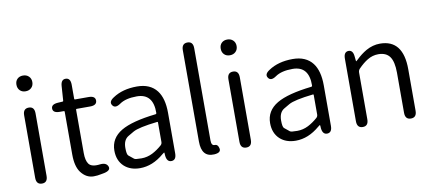

<svg xmlns="http://www.w3.org/2000/svg" viewBox="-71 -1064 3028 1344"><g transform="rotate(-10 1442.5 -391.5)"><path d="M136 0Q95 0 95 -48V-492Q95 -540 136 -540Q176 -540 176 -492V-48Q176 0 136 0ZM135 -656Q110 -656 94.5 -671.5Q79 -687 79 -712.5Q79 -738 94.5 -753Q110 -768 135 -768Q160 -768 176 -752.5Q192 -737 192 -712Q192 -687 176 -671.5Q160 -656 135 -656Z M555 7Q528 13 501 13Q448 13 411 -36Q379 -79 379 -163V-468Q379 -473 374 -473H345Q297 -473 296 -504Q295 -535 343 -538L376 -540Q382 -540 382 -546L389 -648Q392 -695 426 -694Q460 -693 460 -645V-545Q460 -540 465 -540H561Q609 -540 609 -507Q609 -473 561 -473H465Q460 -473 460 -468V-160Q460 -107 478 -82Q498 -54 559 -62Q603 -67 615 -37Q626 -8 577 3Z M831 13Q762 13 719 -26Q674 -68 674 -139Q674 -227 755 -275Q833 -321 1003 -340Q1009 -341 1009 -348Q1011 -486 894 -486Q815 -486 772 -456Q732 -428 714 -455Q695 -482 736 -508Q805 -554 907 -554Q1001 -554 1048 -493Q1090 -438 1090 -335V-47Q1090 0 1057 2Q1023 4 1018 -43L1017 -60Q1016 -66 1014.5 -66Q1013 -66 1001 -56Q920 13 831 13ZM853 -53Q893 -53 931 -72Q966 -90 999 -119Q1009 -128 1009 -142V-281Q1009 -286 1004 -285Q870 -270 830 -247Q809 -235 789 -223Q753 -201 753 -144Q753 -98 764 -89Q782 -74 801 -59Q809 -53 853 -53Z M1268 -99V-748Q1268 -796 1309 -796Q1349 -796 1349 -748V-93Q1349 -55 1372.5 -56Q1396 -57 1402 -26Q1408 5 1358 8Q1268 13 1268 -99Z M1588 0Q1547 0 1547 -48V-492Q1547 -540 1588 -540Q1628 -540 1628 -492V-48Q1628 0 1588 0ZM1587 -656Q1562 -656 1546.5 -671.5Q1531 -687 1531 -712.5Q1531 -738 1546.5 -753Q1562 -768 1587 -768Q1612 -768 1628 -752.5Q1644 -737 1644 -712Q1644 -687 1628 -671.5Q1612 -656 1587 -656Z M1938 13Q1869 13 1826 -26Q1781 -68 1781 -139Q1781 -227 1862 -275Q1940 -321 2110 -340Q2116 -341 2116 -348Q2118 -486 2001 -486Q1922 -486 1879 -456Q1839 -428 1821 -455Q1802 -482 1843 -508Q1912 -554 2014 -554Q2108 -554 2155 -493Q2197 -438 2197 -335V-47Q2197 0 2164 2Q2130 4 2125 -43L2124 -60Q2123 -66 2121.5 -66Q2120 -66 2108 -56Q2027 13 1938 13ZM1960 -53Q2000 -53 2038 -72Q2073 -90 2106 -119Q2116 -128 2116 -142V-281Q2116 -286 2111 -285Q1977 -270 1937 -247Q1916 -235 1896 -223Q1860 -201 1860 -144Q1860 -98 1871 -89Q1889 -74 1908 -59Q1916 -53 1960 -53Z M2416 0Q2375 0 2375 -48V-493Q2375 -540 2408 -542Q2441 -543 2445 -496L2448 -467Q2449 -461 2450.5 -461Q2452 -461 2462 -471Q2497 -505 2535 -527Q2583 -554 2634 -554Q2799 -554 2799 -343V-48Q2799 0 2758 0Q2717 0 2717 -48V-333Q2717 -411 2691.5 -447Q2666 -483 2610 -483Q2569 -483 2533 -461Q2501 -442 2466 -406Q2456 -395 2456 -380V-48Q2456 0 2416 0Z"/></g></svg>

Font: Resource Han Rounded KR Normal
Style: Regular
Weight: 350
Designer: Cyano Hao (round all glyphs); Ryoko NISHIZUKA 西塚涼子 (kana, bopomofo & ideographs); Paul D. Hunt (Latin, Greek & Cyrillic)
Foundry: Cyano Hao
Version: 0.990